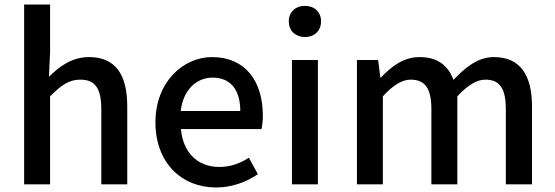

<svg xmlns="http://www.w3.org/2000/svg" viewBox="-20 -817 2458 851"><path d="M87 -398V0H144H202V-390C251 -439 285 -464 336 -464C401 -464 429 -427 429 -332V0H544V-346C544 -486 492 -564 375 -564C300 -564 245 -524 197 -477L202 -586V-797H87Z M1049 -245H1139C1142 -259 1145 -281 1145 -304C1145 -459 1066 -564 920 -564C792 -564 669 -454 669 -275C669 -93 787 14 938 14C1009 14 1073 -11 1123 -45L1083 -118C1043 -92 1001 -77 952 -77C857 -77 791 -140 782 -245H960ZM847 -325H781C792 -421 853 -473 922 -473C1002 -473 1045 -419 1045 -325H913Z M1389 -275V-551H1274V0H1331H1389ZM1280 -672C1293 -660 1311 -653 1332 -653C1353 -653 1371 -660 1383 -672C1396 -684 1403 -702 1403 -723C1403 -763 1374 -791 1332 -791C1289 -791 1260 -763 1260 -723C1260 -702 1267 -684 1280 -672Z M1562 -275V0H1677V-390C1722 -440 1763 -464 1800 -464C1863 -464 1892 -427 1892 -332V0H2007V-390C2053 -440 2094 -464 2131 -464C2194 -464 2222 -427 2222 -332V0H2280H2338V-346C2338 -486 2284 -564 2169 -564C2100 -564 2045 -521 1990 -463C1966 -526 1921 -564 1839 -564C1770 -564 1716 -524 1668 -473H1666L1656 -551H1562Z"/></svg>

Font: GenSekiGothic2 TW M
Style: Regular
Weight: 500
Version: Version 2.100;PS 2.1;hotconv 16.6.51;makeotf.lib2.5.65220 DE